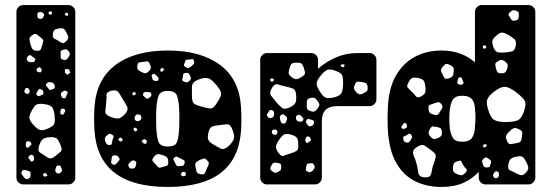

<svg xmlns="http://www.w3.org/2000/svg" viewBox="-20 -730 2184 760"><path d="M72 0Q61 0 53 -8Q45 -16 45 -27V-683Q45 -694 53 -702Q61 -710 72 -710H251Q262 -710 270 -702Q278 -694 278 -683V-27Q278 -16 270 -8Q262 0 251 0ZM186 -683 177 -686 171 -678 177 -672 185 -673ZM152 -677Q145 -685 133 -681Q128 -679 128 -675.5Q128 -672 128 -665Q128 -658 136 -656Q145 -654 149 -659Q153 -665 154.5 -668.5Q156 -672 152 -677ZM250 -676 244 -680 236 -676 240 -668H249ZM241 -605Q235 -616 229 -617.5Q223 -619 211 -617Q200 -615 195.5 -611Q191 -607 189 -596Q188 -585 191.5 -580.5Q195 -576 205 -572Q217 -565 224 -560.5Q231 -556 241 -566Q252 -576 250 -584Q248 -592 241 -605ZM143 -580Q132 -589 125.5 -594Q119 -599 108 -591Q96 -583 96.5 -575Q97 -567 101 -553Q105 -540 110 -534.5Q115 -529 128 -529Q140 -529 142 -536Q144 -543 148 -554Q151 -564 151 -569Q151 -574 143 -580ZM251 -528Q245 -535 240.5 -535Q236 -535 227 -532Q220 -529 220 -525Q220 -521 220 -513Q220 -505 220.5 -500.5Q221 -496 229 -494Q237 -491 241.5 -493.5Q246 -496 251 -503Q256 -511 256.5 -516Q257 -521 251 -528ZM108 -506Q104 -510 101 -511.5Q98 -513 94 -510Q84 -504 86 -494Q89 -485 100 -484Q107 -484 111.5 -484Q116 -484 119 -491Q121 -497 117 -499.5Q113 -502 108 -506ZM141 -461Q138 -465 136 -464Q134 -463 130 -461Q124 -459 125 -453Q126 -446 131 -445Q136 -444 139 -443.5Q142 -443 144 -448Q148 -454 141 -461ZM252 -456H237V-442L247 -434L259 -443ZM197 -388Q197 -400 184 -404Q172 -408 164 -399Q160 -393 163 -390Q166 -387 170 -382Q173 -377 175.5 -375Q178 -373 183 -375Q190 -377 193.5 -379Q197 -381 197 -388ZM97 -372Q94 -382 86 -382Q81 -382 80 -379Q79 -376 77 -371Q75 -365 81 -361Q87 -356 92 -359Q100 -364 97 -372ZM152 -363Q151 -375 141 -377Q135 -379 133 -376Q131 -373 128 -368Q125 -363 124 -360.5Q123 -358 126 -353Q130 -349 133 -349.5Q136 -350 141 -352Q146 -354 149 -355.5Q152 -357 152 -363ZM245 -368Q239 -374 229 -368Q220 -363 221 -355Q223 -349 224.5 -345.5Q226 -342 233 -341Q239 -340 240 -344Q241 -348 244 -354Q246 -359 247.5 -362Q249 -365 245 -368ZM196 -274Q193 -295 187.5 -304Q182 -313 161 -317Q139 -321 128 -317.5Q117 -314 107 -294Q95 -274 96.5 -262Q98 -250 114 -234Q129 -217 141 -215Q153 -213 174 -223Q193 -232 195.5 -242.5Q198 -253 196 -274ZM237 -296Q232 -302 224 -299Q219 -297 219 -289Q219 -284 219 -281Q219 -278 224 -277Q229 -275 231 -277.5Q233 -280 235 -284Q240 -291 237 -296ZM221 -152Q214 -171 207 -179.5Q200 -188 179 -187Q157 -186 148.5 -178.5Q140 -171 134 -151Q129 -133 138 -126.5Q147 -120 163 -110Q174 -102 181.5 -103Q189 -104 200 -113Q213 -123 220 -129.5Q227 -136 221 -152ZM103 -164Q98 -173 89 -171Q84 -170 83.5 -166.5Q83 -163 82 -158Q81 -149 87 -146Q91 -144 93 -146Q95 -148 98 -152Q101 -155 103.5 -157Q106 -159 103 -164ZM115 -105Q114 -115 106 -117Q99 -118 94 -110Q91 -106 92.5 -104Q94 -102 97 -99Q100 -95 102 -92Q104 -89 108 -91Q116 -94 115 -105ZM224 -62Q222 -68 220.5 -71.5Q219 -75 213 -75Q206 -75 204 -72Q202 -69 200 -62Q196 -51 204 -46Q209 -42 212.5 -43Q216 -44 221 -48Q228 -53 224 -62ZM88 -55Q80 -57 75.5 -57.5Q71 -58 67 -52Q63 -45 65 -41.5Q67 -38 72 -32Q77 -25 80.5 -22.5Q84 -20 91 -22Q99 -25 100 -29.5Q101 -34 101 -42Q101 -49 97.5 -51Q94 -53 88 -55ZM162 -44 153 -45 150 -36 158 -30 168 -35Z M644 10Q369 10 354 -213Q351 -260 354 -307Q362 -417 438 -473.5Q514 -530 644 -530Q774 -530 850.5 -473.5Q927 -417 934 -307Q937 -260 934 -213Q919 10 644 10ZM747 -491Q744 -498 739 -496Q734 -494 726 -494Q720 -494 717 -493Q714 -492 713 -487Q710 -479 708.5 -474Q707 -469 714 -465Q721 -460 726 -461Q731 -462 738 -468Q745 -474 747.5 -478Q750 -482 747 -491ZM572 -479Q567 -488 561.5 -487Q556 -486 546 -485Q537 -484 531.5 -483Q526 -482 524 -473Q522 -462 524.5 -457Q527 -452 536 -447Q547 -441 553 -440Q559 -439 568 -447Q577 -455 577 -461.5Q577 -468 572 -479ZM630 -456 622 -462 614 -455 617 -445 625 -449ZM731 -433Q728 -440 724 -441Q720 -442 712 -441Q706 -440 705.5 -436.5Q705 -433 704 -427Q703 -420 701.5 -415.5Q700 -411 706 -408Q714 -404 719 -404Q724 -404 730 -410Q736 -416 735.5 -420.5Q735 -425 731 -433ZM601 -429Q596 -434 593 -436.5Q590 -439 585 -436Q579 -434 580.5 -430Q582 -426 583 -420Q584 -412 590 -411Q596 -410 599.5 -409Q603 -408 606 -413Q609 -419 607 -422Q605 -425 601 -429ZM843 -385Q825 -409 810.5 -417.5Q796 -426 768 -416Q741 -406 740 -389.5Q739 -373 740 -344Q741 -323 751 -317.5Q761 -312 782 -307Q801 -301 812.5 -300.5Q824 -300 835 -317Q850 -339 854.5 -352Q859 -365 843 -385ZM467 -336Q456 -355 449 -365Q442 -375 421 -371Q401 -366 401.5 -353Q402 -340 400 -319Q398 -300 397 -288.5Q396 -277 414 -269Q436 -260 448 -261Q460 -262 476 -280Q489 -296 483.5 -307Q478 -318 467 -336ZM644 -150Q673 -150 680 -166.5Q687 -183 689 -218Q690 -233 690 -260Q690 -287 689 -302Q687 -335 680 -352.5Q673 -370 644 -370Q616 -370 608.5 -352.5Q601 -335 599 -302Q598 -287 598 -260Q598 -233 599 -218Q601 -183 608.5 -166.5Q616 -150 644 -150ZM579 -358Q577 -365 572.5 -365Q568 -365 561 -366Q550 -367 547 -360Q545 -355 546.5 -352.5Q548 -350 553 -346Q557 -342 559.5 -340Q562 -338 568 -341Q574 -345 577 -348Q580 -351 579 -358ZM518 -363 507 -366 503 -356 511 -352 516 -355ZM525 -277Q517 -277 514 -268Q510 -258 517 -253Q525 -247 533 -253Q542 -259 539 -268Q538 -274 534.5 -275.5Q531 -277 525 -277ZM899 -219Q891 -240 877.5 -238Q864 -236 842 -234Q824 -232 816.5 -227Q809 -222 805 -205Q801 -187 804 -178Q807 -169 823 -159Q843 -147 854.5 -141.5Q866 -136 884 -151Q903 -169 906 -182Q909 -195 899 -219ZM520 -223 511 -225 508 -216 516 -209 524 -215ZM425 -196Q418 -201 413.5 -200Q409 -199 402 -193Q392 -185 396 -173Q399 -164 402 -160Q405 -156 414 -156Q422 -156 422.5 -161.5Q423 -167 425 -175Q428 -183 429.5 -187.5Q431 -192 425 -196ZM466 -180 456 -186 447 -178 455 -170 463 -171ZM562 -173 551 -180 540 -172 547 -163 558 -160ZM646 -87Q646 -101 641.5 -106.5Q637 -112 624 -116Q610 -121 603 -119.5Q596 -118 587 -106Q580 -97 585.5 -91.5Q591 -86 599 -76Q604 -69 608 -67Q612 -65 620 -68Q632 -72 639 -73.5Q646 -75 646 -87ZM451 -106Q445 -117 431 -115Q424 -113 423 -109Q422 -105 421 -97Q420 -90 420 -86Q420 -82 427 -79Q434 -76 437 -79Q440 -82 445 -87Q450 -93 452.5 -96Q455 -99 451 -106ZM694 -103Q686 -107 681 -109.5Q676 -112 670 -106Q664 -100 667.5 -95.5Q671 -91 674 -83Q677 -77 679.5 -74Q682 -71 688 -72Q698 -73 703.5 -74Q709 -75 711 -85Q712 -94 707 -96.5Q702 -99 694 -103ZM799 -96Q792 -104 786.5 -102.5Q781 -101 771 -97Q762 -92 757 -88Q752 -84 753 -74Q756 -59 758 -51Q760 -43 775 -40Q789 -38 792 -46.5Q795 -55 801 -68Q806 -77 806.5 -83Q807 -89 799 -96ZM514 -93Q508 -96 504.5 -94.5Q501 -93 496 -89Q491 -84 489 -81Q487 -78 489 -71Q492 -65 495.5 -63.5Q499 -62 506 -63Q512 -64 514 -66.5Q516 -69 518 -75Q519 -82 519.5 -85.5Q520 -89 514 -93ZM715 -48 701 -50 695 -37 706 -32 715 -35Z M1037 0Q1026 0 1018 -8Q1010 -16 1010 -27V-493Q1010 -504 1018 -512Q1026 -520 1037 -520H1212Q1223 -520 1231 -512Q1239 -504 1239 -493V-458Q1271 -486 1310.5 -503Q1350 -520 1395 -520H1443Q1454 -520 1462 -512Q1470 -504 1470 -493V-337Q1470 -326 1462 -318Q1454 -310 1443 -310H1314Q1254 -310 1254 -250V-27Q1254 -16 1246 -8Q1238 0 1227 0ZM1182 -464Q1178 -474 1173.5 -478Q1169 -482 1158 -482Q1145 -482 1138.5 -480Q1132 -478 1128 -466Q1123 -451 1122.5 -442.5Q1122 -434 1135 -424Q1148 -415 1156.5 -417Q1165 -419 1178 -428Q1189 -436 1187.5 -443.5Q1186 -451 1182 -464ZM1344 -474 1336 -476 1328 -473 1332 -465 1342 -464ZM1310 -449Q1288 -458 1276 -453.5Q1264 -449 1249 -430Q1234 -412 1233.5 -400Q1233 -388 1246 -368Q1258 -348 1269.5 -343.5Q1281 -339 1304 -345Q1326 -351 1331.5 -361.5Q1337 -372 1338 -394Q1339 -418 1335.5 -429.5Q1332 -441 1310 -449ZM1056 -421 1049 -416 1051 -408 1061 -407 1065 -416ZM1435 -389Q1433 -398 1429 -400.5Q1425 -403 1415 -405Q1404 -406 1397.5 -407Q1391 -408 1386 -398Q1380 -387 1381 -380.5Q1382 -374 1391 -364Q1400 -356 1406.5 -356.5Q1413 -357 1423 -363Q1433 -368 1434.5 -373Q1436 -378 1435 -389ZM1152 -356Q1150 -375 1140.5 -379Q1131 -383 1113 -387Q1092 -392 1079.5 -396Q1067 -400 1056 -381Q1045 -362 1052.5 -352Q1060 -342 1074 -325Q1088 -309 1097 -302.5Q1106 -296 1125 -304Q1145 -313 1149.5 -323.5Q1154 -334 1152 -356ZM1238 -329Q1231 -339 1225.5 -342Q1220 -345 1208 -342Q1197 -339 1195.5 -332.5Q1194 -326 1194 -315Q1194 -304 1196 -299Q1198 -294 1207 -291Q1218 -287 1223.5 -288.5Q1229 -290 1236 -299Q1243 -308 1244 -314Q1245 -320 1238 -329ZM1056 -294Q1049 -296 1047 -292.5Q1045 -289 1041 -284Q1038 -279 1036.5 -276.5Q1035 -274 1039 -269Q1045 -260 1054 -263Q1065 -266 1065 -277Q1065 -284 1064 -288Q1063 -292 1056 -294ZM1112 -270Q1107 -274 1103.5 -276.5Q1100 -279 1093 -275Q1087 -271 1087.5 -267Q1088 -263 1089 -256Q1091 -249 1092.5 -245.5Q1094 -242 1101 -241Q1108 -240 1110 -243.5Q1112 -247 1115 -254Q1119 -264 1112 -270ZM1173 -270Q1169 -274 1166 -275.5Q1163 -277 1158 -274Q1152 -271 1151.5 -268Q1151 -265 1152 -259Q1154 -250 1164 -249Q1170 -248 1173.5 -248.5Q1177 -249 1180 -254Q1182 -260 1180 -262.5Q1178 -265 1173 -270ZM1223 -246Q1223 -252 1219.5 -253.5Q1216 -255 1210 -257Q1204 -258 1200.5 -259Q1197 -260 1194 -255Q1190 -250 1191 -246.5Q1192 -243 1196 -238Q1200 -232 1203 -230.5Q1206 -229 1212 -231Q1223 -235 1223 -246ZM1078 -210Q1077 -216 1068 -217Q1060 -218 1057 -213Q1054 -206 1059 -200Q1066 -194 1073 -197Q1079 -201 1078 -210ZM1136 -196Q1117 -202 1107 -198.5Q1097 -195 1086 -178Q1074 -162 1072.5 -151Q1071 -140 1083 -124Q1094 -109 1104 -113.5Q1114 -118 1131 -123Q1146 -128 1153.5 -132.5Q1161 -137 1161 -152Q1161 -171 1157.5 -180.5Q1154 -190 1136 -196ZM1210 -180Q1207 -190 1199 -190Q1193 -190 1192 -187Q1191 -184 1189 -179Q1187 -170 1192 -166Q1196 -163 1198.5 -164.5Q1201 -166 1204 -169Q1208 -172 1210 -173.5Q1212 -175 1210 -180ZM1093 -75Q1091 -83 1086 -83.5Q1081 -84 1072 -86Q1061 -88 1056 -78Q1052 -71 1050 -66.5Q1048 -62 1054 -55Q1062 -48 1067 -46.5Q1072 -45 1081 -50Q1090 -54 1092 -59Q1094 -64 1093 -75ZM1223 -77Q1219 -84 1214.5 -84Q1210 -84 1202 -83Q1196 -82 1194.5 -79Q1193 -76 1192 -70Q1191 -63 1190.5 -58.5Q1190 -54 1197 -51Q1204 -47 1208 -48.5Q1212 -50 1218 -55Q1224 -62 1225.5 -66Q1227 -70 1223 -77Z M1727 10Q1669 10 1622.5 -13Q1576 -36 1547.5 -87Q1519 -138 1515 -221Q1514 -244 1514 -261Q1514 -278 1515 -300Q1518 -379 1546.5 -429.5Q1575 -480 1622 -505Q1669 -530 1727 -530Q1769 -530 1802.5 -517.5Q1836 -505 1860 -483V-683Q1860 -694 1868 -702Q1876 -710 1887 -710H2072Q2083 -710 2091 -702Q2099 -694 2099 -683V-27Q2099 -16 2091 -8Q2083 0 2072 0H1902Q1891 0 1883 -8Q1875 -16 1875 -27V-50Q1851 -23 1815 -6.5Q1779 10 1727 10ZM2025 -687Q2015 -691 2009.5 -689Q2004 -687 1997 -680Q1991 -673 1994 -668.5Q1997 -664 2001 -657Q2007 -646 2017 -648Q2025 -650 2028.5 -652Q2032 -654 2033 -662Q2034 -671 2034 -676.5Q2034 -682 2025 -687ZM1994 -591Q1978 -600 1968.5 -601Q1959 -602 1946 -590Q1931 -578 1929 -568.5Q1927 -559 1934 -541Q1941 -525 1950.5 -523Q1960 -521 1977 -522Q1996 -524 2006.5 -526.5Q2017 -529 2021 -547Q2025 -566 2017.5 -573.5Q2010 -581 1994 -591ZM1900 -551 1892 -549 1891 -539 1900 -537 1906 -544ZM1980 -486Q1971 -493 1965 -493Q1959 -493 1950 -487Q1941 -482 1940.5 -476.5Q1940 -471 1943 -461Q1945 -451 1948 -446Q1951 -441 1961 -440Q1973 -439 1978 -442.5Q1983 -446 1987 -456Q1991 -467 1989.5 -473Q1988 -479 1980 -486ZM1756 -475Q1747 -479 1742.5 -475.5Q1738 -472 1731 -464Q1721 -453 1729 -441Q1735 -430 1738 -423Q1741 -416 1753 -419Q1767 -422 1771 -428.5Q1775 -435 1776 -448Q1777 -461 1772.5 -465.5Q1768 -470 1756 -475ZM1811 -413Q1810 -418 1808.5 -421Q1807 -424 1802 -424Q1796 -424 1795 -421Q1794 -418 1792 -413Q1791 -407 1790 -404Q1789 -401 1793 -398Q1803 -391 1812 -397Q1816 -401 1814.5 -404.5Q1813 -408 1811 -413ZM1663 -392Q1661 -408 1654.5 -413.5Q1648 -419 1631 -422Q1615 -424 1608.5 -419.5Q1602 -415 1595 -400Q1589 -388 1594.5 -382.5Q1600 -377 1609 -368Q1621 -357 1626.5 -349Q1632 -341 1646 -348Q1661 -356 1663.5 -365Q1666 -374 1663 -392ZM2019 -368Q1995 -385 1980 -386.5Q1965 -388 1941 -371Q1916 -353 1909.5 -338Q1903 -323 1913 -294Q1922 -264 1936 -255.5Q1950 -247 1981 -247Q2014 -247 2029.5 -254Q2045 -261 2055 -292Q2065 -322 2054.5 -335.5Q2044 -349 2019 -368ZM1810 -169Q1838 -169 1848.5 -184.5Q1859 -200 1860 -227Q1862 -250 1862 -264.5Q1862 -279 1860 -301Q1859 -325 1847.5 -338Q1836 -351 1810 -351Q1782 -351 1772.5 -335.5Q1763 -320 1760 -293Q1757 -260 1760 -227Q1763 -200 1772.5 -184.5Q1782 -169 1810 -169ZM1726 -319Q1719 -327 1713.5 -325.5Q1708 -324 1698 -321Q1687 -317 1681 -314.5Q1675 -312 1676 -300Q1677 -288 1681.5 -283.5Q1686 -279 1698 -276Q1709 -273 1713.5 -277Q1718 -281 1723 -290Q1729 -299 1731 -305Q1733 -311 1726 -319ZM1591 -233Q1590 -241 1584 -243Q1580 -244 1578 -242Q1576 -240 1574 -236Q1571 -232 1569 -229.5Q1567 -227 1570 -223Q1574 -219 1577 -219.5Q1580 -220 1585 -222Q1592 -224 1591 -233ZM1729 -210Q1728 -219 1724 -222Q1720 -225 1711 -227Q1700 -229 1694 -229.5Q1688 -230 1683 -221Q1676 -210 1676.5 -203Q1677 -196 1686 -187Q1694 -179 1700 -179.5Q1706 -180 1717 -185Q1726 -190 1728 -195Q1730 -200 1729 -210ZM2035 -218Q2022 -225 2014 -222.5Q2006 -220 1996 -209Q1985 -199 1983 -191Q1981 -183 1988 -170Q1994 -158 2001.5 -159.5Q2009 -161 2023 -163Q2033 -165 2038 -168Q2043 -171 2045 -182Q2047 -196 2047.5 -204Q2048 -212 2035 -218ZM1607 -197Q1602 -203 1598 -200Q1594 -197 1588 -194Q1582 -192 1578.5 -190Q1575 -188 1576 -182Q1577 -175 1579 -171.5Q1581 -168 1588 -166Q1596 -165 1599 -167Q1602 -169 1606 -176Q1610 -183 1611 -187Q1612 -191 1607 -197ZM1907 -156 1900 -160 1892 -156 1894 -146 1904 -149ZM1692 -131Q1673 -146 1661 -153.5Q1649 -161 1629 -147Q1616 -139 1615 -130Q1614 -121 1619 -110.5Q1624 -100 1628 -85Q1633 -69 1634 -56.5Q1635 -44 1640 -36.5Q1645 -29 1662 -28Q1678 -27 1683 -34.5Q1688 -42 1689.5 -55Q1691 -68 1697 -83Q1703 -100 1705 -110Q1707 -120 1692 -131ZM2066 -83Q2058 -99 2052.5 -106Q2047 -113 2030 -111Q2011 -108 2003 -102Q1995 -96 1992 -77Q1989 -60 1998.5 -56Q2008 -52 2023 -44Q2035 -38 2042.5 -36.5Q2050 -35 2060 -45Q2070 -55 2071 -62.5Q2072 -70 2066 -83ZM1916 -100Q1910 -105 1906.5 -106.5Q1903 -108 1897 -104Q1891 -99 1889 -95Q1887 -91 1890 -83Q1893 -74 1896 -70.5Q1899 -67 1908 -67Q1917 -67 1919 -71.5Q1921 -76 1923 -84Q1925 -90 1923.5 -93Q1922 -96 1916 -100ZM1815 -75Q1809 -83 1807 -89.5Q1805 -96 1795 -93Q1783 -90 1778.5 -85.5Q1774 -81 1773 -69Q1772 -56 1775.5 -50.5Q1779 -45 1791 -40Q1803 -35 1809.5 -37Q1816 -39 1824 -48Q1831 -56 1825.5 -61Q1820 -66 1815 -75ZM1949 -51Q1943 -53 1940.5 -51Q1938 -49 1935 -44Q1929 -37 1933 -31Q1937 -23 1946 -25Q1954 -27 1955 -36Q1955 -42 1954.5 -45.5Q1954 -49 1949 -51Z"/></svg>

Font: Rubik Moonrocks
Style: Regular
Weight: 400
Designer: Hubert and Fischer, NaN
Foundry: Hubert and Fischer, NaN
Version: Version 2.200